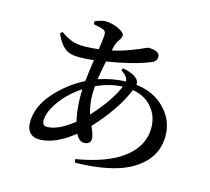

<svg xmlns="http://www.w3.org/2000/svg" viewBox="-117 -938 1235 1128"><g transform="rotate(15 500.0 -374.5)"><path d="M425.8 -363.3Q425.8 -302.7 443.4 -246.1Q546.9 -358.4 586.9 -454.1Q507.8 -451.2 427.7 -414.1Q425.8 -378.9 425.8 -363.3ZM216.8 -110.4Q284.2 -110.4 377 -184.6Q360.4 -256.8 360.4 -339.8Q360.4 -364.3 361.3 -377.9Q284.2 -327.1 236.3 -260.3Q188.5 -193.4 188.5 -142.6Q188.5 -110.4 216.8 -110.4ZM552.7 -545.9 560.5 -558.6Q625 -546.9 650.4 -519.5Q664.1 -502.9 661.1 -485.4Q772.5 -471.7 838.4 -401.4Q904.3 -331.1 904.3 -239.3Q904.3 -142.6 841.8 -77.1Q779.3 -11.7 675.8 18.1Q572.3 47.9 430.7 49.8L426.8 29.3Q615.2 -2 713.4 -77.6Q811.5 -153.3 811.5 -262.7Q811.5 -334 768.1 -385.7Q724.6 -437.5 649.4 -450.2Q596.7 -321.3 468.8 -183.6Q491.2 -132.8 491.2 -113.3Q491.2 -76.2 451.2 -76.2Q420.9 -76.2 400.4 -118.2Q288.1 -27.3 192.4 -27.3Q155.3 -27.3 134.8 -48.8Q114.3 -70.3 114.3 -111.3Q114.3 -204.1 187.5 -289.6Q260.7 -375 365.2 -428.7Q374 -503.9 382.8 -560.5Q335.9 -554.7 290 -554.7Q235.4 -554.7 204.6 -579.6Q173.8 -604.5 149.4 -661.1L162.1 -672.9Q200.2 -645.5 231 -634.8Q261.7 -624 302.7 -624Q347.7 -624 393.6 -629.9Q404.3 -703.1 404.3 -721.7Q404.3 -734.4 399.9 -740.2Q395.5 -746.1 383.8 -751Q370.1 -755.9 327.1 -764.6V-782.2Q366.2 -798.8 388.7 -798.8Q430.7 -798.8 469.7 -780.3Q508.8 -761.7 508.8 -743.2Q508.8 -731.4 495.1 -711.9Q481.4 -692.4 476.6 -673.8L468.8 -642.6Q522.5 -654.3 570.8 -672.4Q619.1 -690.4 644 -702.1Q668.9 -713.9 673.8 -713.9Q743.2 -713.9 743.2 -675.8Q743.2 -648.4 710.9 -636.7Q613.3 -596.7 453.1 -571.3Q438.5 -500 432.6 -458Q513.7 -485.4 596.7 -488.3Q597.7 -517.6 552.7 -545.9Z"/></g></svg>

Font: GenYoMin TW TTF SemiBold
Style: Regular
Weight: 600
Version: Version 1.300